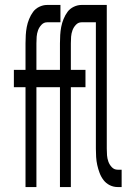

<svg xmlns="http://www.w3.org/2000/svg" viewBox="-20 -755 540 775"><path d="M83 0V-403H36V-473H83V-580Q83 -597 84 -613.5Q85 -630 88 -646Q91 -662 97.5 -678Q104 -694 113.5 -707Q123 -720 138.5 -727.5Q154 -735 170 -735H224V-665H170Q157 -665 147.5 -655Q138 -645 133.5 -632.5Q129 -620 128 -607Q127 -594 127 -580V-473H222V-580Q222 -597 223 -613.5Q224 -630 227 -646Q230 -662 236.5 -678Q243 -694 252.5 -707Q262 -720 277.5 -727.5Q293 -735 309 -735H411V-155Q411 -141 412 -128Q413 -115 417.5 -102.5Q422 -90 431.5 -80Q441 -70 455 -70H471V0H455Q438 0 423 -7.5Q408 -15 398 -28Q388 -41 382 -57Q376 -73 372.5 -89Q369 -105 368 -121.5Q367 -138 367 -155V-665H309Q296 -665 286.5 -655Q277 -645 272.5 -632.5Q268 -620 267 -607Q266 -594 266 -580V-473H325V-403H266V0H222V-403H127V0Z"/></svg>

Font: Iosevka Term SS14
Style: Regular
Weight: 400
Monospace: yes
Designer: Belleve Invis
Foundry: Belleve Invis
Version: Version 24.1.1; ttfautohint (v1.8.4)